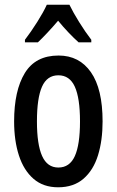

<svg xmlns="http://www.w3.org/2000/svg" viewBox="-20 -786 496 816"><path d="M416 -270Q416 -189 396.5 -126Q377 -63 335 -26.5Q293 10 227 10Q164 10 122.5 -26Q81 -62 60.5 -125Q40 -188 40 -270Q40 -401 85.5 -475.5Q131 -550 229 -550Q317 -550 366.5 -479Q416 -408 416 -270ZM137 -270Q137 -172 159 -123Q181 -74 228 -74Q276 -74 298 -122.5Q320 -171 320 -270Q320 -369 298 -417.5Q276 -466 228 -466Q180 -466 158.5 -417.5Q137 -369 137 -270ZM275 -766Q291 -733 316.5 -692Q342 -651 368 -617V-606H314Q294 -624 271.5 -647.5Q249 -671 227 -698Q204 -671 181 -646.5Q158 -622 141 -606H86V-617Q112 -651 138.5 -693Q165 -735 179 -766Z"/></svg>

Font: Noto Sans Sinhala ExtraCondensed Medium
Style: Regular
Weight: 500
Width: 2
Designer: Jelle Bosma - Monotype Design Team
Foundry: Monotype Imaging Inc.
Version: Version 2.006; ttfautohint (v1.8.4.7-5d5b)